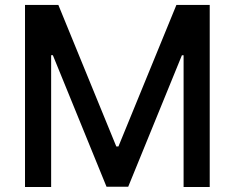

<svg xmlns="http://www.w3.org/2000/svg" viewBox="-20 -747 938 767"><path d="M79.9 -727.3H213.1L444.6 -161.9H453.1L684.7 -727.3H817.8V0H713.4V-526.3H706.7L492.2 -1.1H405.5L191.1 -526.6H184.3V0H79.9Z"/></svg>

Font: Inter Zeller Medium
Style: Regular
Weight: 500
Designer: Rasmus Andersson; Joe Bland
Foundry: zeller
Version: Version 3.015;git-dec3a8cb1